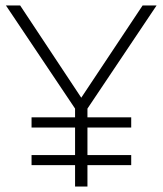

<svg xmlns="http://www.w3.org/2000/svg" viewBox="-20 -678 591 698"><path d="M498.5 -658.2H549.3L297.9 -283.2V0H252.9V-283.2L1.5 -658.2H53.2L275.4 -322.8ZM94.7 -214.4V-251.5H457V-214.4ZM94.7 -77.6V-114.3H457V-77.6Z"/></svg>

Font: Estedad-FD ExtraLight
Style: Regular
Weight: 200
Designer: Amin Abedi
Version: Version 7.3